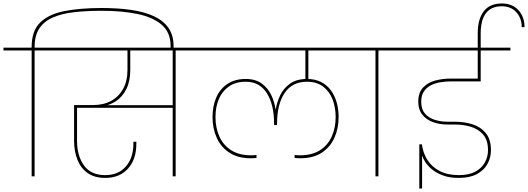

<svg xmlns="http://www.w3.org/2000/svg" viewBox="-55 -1014 3036 1104"><path d="M144 0H127V-724H-35V-740H306V-724H144ZM144 -732H127V-744Q127 -837 176.5 -885Q226 -933 316.5 -950.5Q407 -968 530 -968Q623 -968 699 -957Q775 -946 829.5 -921Q884 -896 913.5 -853.5Q943 -811 943 -749V-733H926V-749Q926 -827 875.5 -871Q825 -915 736 -933.5Q647 -952 530 -952Q443 -952 372 -944Q301 -936 250 -914Q199 -892 171.5 -851Q144 -810 144 -744Z M550 9Q490 9 450.5 -18Q411 -45 391 -93.5Q371 -142 371 -205V-410H481Q541 -410 585 -434.5Q629 -459 653.5 -504Q678 -549 678 -611V-732H694V-611Q694 -547 671.5 -502Q649 -457 612 -432.5Q575 -408 531 -403L520 -409H946V-394H379L388 -403V-204Q388 -118 428 -62.5Q468 -7 550 -7Q625 -7 668.5 -56.5Q712 -106 712 -188V-199H729Q729 -196 729 -193Q729 -190 729 -188Q729 -98 681 -44.5Q633 9 550 9ZM955 0H938V-731H955ZM1117 -724H236V-740H1117Z M1529 -387H1531Q1537 -426 1556 -466Q1575 -506 1612.5 -533Q1650 -560 1711 -560Q1756 -560 1790 -543Q1824 -526 1846.5 -496Q1869 -466 1880.5 -426.5Q1892 -387 1892 -341Q1892 -275 1867.5 -221Q1843 -167 1794.5 -135.5Q1746 -104 1672 -104Q1664 -104 1655.5 -104.5Q1647 -105 1639 -106V-123Q1647 -122 1655 -121.5Q1663 -121 1670 -121Q1739 -121 1784.5 -150Q1830 -179 1852.5 -229Q1875 -279 1875 -341Q1875 -397 1857 -443Q1839 -489 1802.5 -516.5Q1766 -544 1710 -544Q1625 -544 1581.5 -479Q1538 -414 1538 -303V-295H1521V-303Q1521 -412 1479.5 -478Q1438 -544 1358 -544Q1300 -544 1261.5 -517Q1223 -490 1203.5 -444.5Q1184 -399 1184 -341Q1184 -279 1206.5 -229Q1229 -179 1274.5 -150Q1320 -121 1389 -121Q1397 -121 1404.5 -121.5Q1412 -122 1420 -123V-106Q1412 -105 1403.5 -104.5Q1395 -104 1387 -104Q1314 -104 1265 -135.5Q1216 -167 1191.5 -221Q1167 -275 1167 -341Q1167 -404 1188.5 -453.5Q1210 -503 1253 -531.5Q1296 -560 1358 -560Q1415 -560 1451 -533Q1487 -506 1505.5 -466Q1524 -426 1529 -387ZM1718 -552H1701V-724H1047V-740H2012V-724H1718Z M2121 0H2104V-724H1942V-740H2283V-724H2121Z M2372 70H2356V-184H2371Q2377 -135 2402.5 -94.5Q2428 -54 2473.5 -30.5Q2519 -7 2584 -7Q2641 -7 2678 -27Q2715 -47 2733 -80Q2751 -113 2751 -150Q2751 -209 2722.5 -241Q2694 -273 2651 -285.5Q2608 -298 2563 -298Q2551 -298 2539 -298Q2527 -298 2518 -298Q2472 -298 2434 -312Q2396 -326 2373 -355Q2350 -384 2350 -429Q2350 -482 2378 -511Q2406 -540 2448 -551Q2490 -562 2532 -562H2709V-546H2540Q2511 -546 2480.5 -541.5Q2450 -537 2424.5 -524.5Q2399 -512 2383 -489Q2367 -466 2367 -429Q2367 -386 2388.5 -361Q2410 -336 2445 -325Q2480 -314 2519 -314Q2530 -314 2541.5 -314Q2553 -314 2564 -314Q2614 -314 2661 -299.5Q2708 -285 2738 -249Q2768 -213 2768 -150Q2768 -108 2748 -71.5Q2728 -35 2687 -13Q2646 9 2583 9Q2529 9 2491 -5.5Q2453 -20 2428 -41Q2403 -62 2389.5 -83.5Q2376 -105 2372 -120ZM2880 -724H2198V-740H2880ZM2709 -546H2692V-732H2709ZM2709 -733H2692V-823Q2692 -866 2701.5 -898Q2711 -930 2728.5 -951.5Q2746 -973 2771.5 -983.5Q2797 -994 2830 -994Q2891 -994 2926 -955.5Q2961 -917 2961 -858H2945Q2945 -909 2914 -943.5Q2883 -978 2830 -978Q2770 -978 2739.5 -938.5Q2709 -899 2709 -822Z"/></svg>

Font: Poppins Devanagari Thin
Style: Regular
Weight: 100
Designer: Ninad Kale (Devanagari), Jonny Pinhorn (Latin)
Foundry: Indian Type Foundry
Version: 4.005